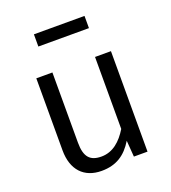

<svg xmlns="http://www.w3.org/2000/svg" viewBox="-145 -900 910 1020"><g transform="rotate(-20 310.5 -389.5)"><path d="M450 -723V-792H164V-723ZM518 -568H428V-161C392 -102 345 -59 280 -59C216 -59 187 -90 187 -171V-568H96V-161C96 -50 156 13 255 13C338 13 392 -23 434 -92L441 0H518Z"/></g></svg>

Font: Glow Sans SC Normal Book
Style: Regular
Weight: 500
Designer: Ryoko NISHIZUKA (kana, bopomofo & ideographs); Paul D. Hunt (Latin, Greek & Cyrillic); Sandoll Communications, Soo-young
Version: Version 0.93